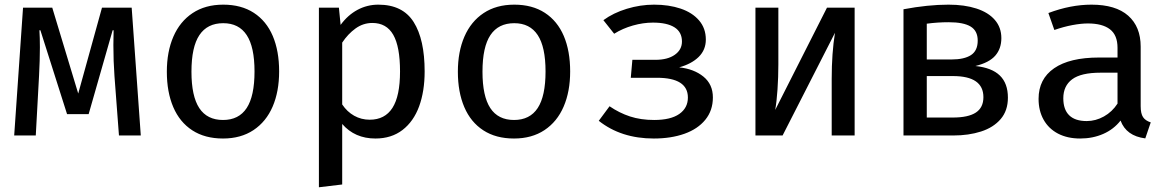

<svg xmlns="http://www.w3.org/2000/svg" viewBox="-20 -573 4963 812"><path d="M536.9 -540.5 575.4 0H483.1L464.1 -251.3Q459.5 -314.4 459.5 -382.6Q459.5 -402.1 460.5 -445.1H456.4L354.9 -90.3H263.6L150.8 -445.1H146.7Q148.7 -414.4 148.7 -372.8Q148.7 -318.5 145.1 -251.8L131.3 0H40L77.4 -540.5H201L310.8 -177.4L411.3 -540.5Z M1160.5 -270.8Q1160.5 -186.2 1133.1 -122.3Q1105.6 -58.5 1052.1 -22.8Q998.5 12.8 923.1 12.8Q846.7 12.8 793.3 -21.8Q740 -56.4 712.8 -120Q685.6 -183.6 685.6 -269.7Q685.6 -354.4 713.3 -418.2Q741 -482.1 794.6 -517.7Q848.2 -553.3 924.1 -553.3Q1000.5 -553.3 1053.6 -518.7Q1106.7 -484.1 1133.6 -420.8Q1160.5 -357.4 1160.5 -270.8ZM789.7 -269.7Q789.7 -166.2 822.8 -115.9Q855.9 -65.6 923.1 -65.6Q990.3 -65.6 1023.3 -116.2Q1056.4 -166.7 1056.4 -270.8Q1056.4 -374.4 1023.3 -424.6Q990.3 -474.9 924.1 -474.9Q856.9 -474.9 823.3 -424.6Q789.7 -374.4 789.7 -269.7Z M1775.9 -270.8Q1775.9 -187.2 1752.6 -123.3Q1729.2 -59.5 1682.3 -23.3Q1635.4 12.8 1567.7 12.8Q1480.5 12.8 1427.2 -48.7V207.2L1328.7 219V-540.5H1413.3L1420.5 -467.7Q1450.8 -509.2 1491.8 -531.3Q1532.8 -553.3 1580 -553.3Q1683.1 -553.3 1729.5 -479.7Q1775.9 -406.2 1775.9 -270.8ZM1427.2 -392.8V-131.3Q1447.7 -100.5 1477.7 -83.6Q1507.7 -66.7 1543.6 -66.7Q1607.7 -66.7 1639.7 -116.7Q1671.8 -166.7 1671.8 -270.8Q1671.8 -375.9 1643.1 -425.9Q1614.4 -475.9 1554.9 -475.9Q1515.9 -475.9 1483.6 -452.6Q1451.3 -429.2 1427.2 -392.8Z M2391.3 -270.8Q2391.3 -186.2 2363.8 -122.3Q2336.4 -58.5 2282.8 -22.8Q2229.2 12.8 2153.8 12.8Q2077.4 12.8 2024.1 -21.8Q1970.8 -56.4 1943.6 -120Q1916.4 -183.6 1916.4 -269.7Q1916.4 -354.4 1944.1 -418.2Q1971.8 -482.1 2025.4 -517.7Q2079 -553.3 2154.9 -553.3Q2231.3 -553.3 2284.4 -518.7Q2337.4 -484.1 2364.4 -420.8Q2391.3 -357.4 2391.3 -270.8ZM2020.5 -269.7Q2020.5 -166.2 2053.6 -115.9Q2086.7 -65.6 2153.8 -65.6Q2221 -65.6 2254.1 -116.2Q2287.2 -166.7 2287.2 -270.8Q2287.2 -374.4 2254.1 -424.6Q2221 -474.9 2154.9 -474.9Q2087.7 -474.9 2054.1 -424.6Q2020.5 -374.4 2020.5 -269.7Z M2751.8 -320Q2803.6 -320 2833.8 -341.3Q2864.1 -362.6 2864.1 -397.4Q2864.1 -437.4 2832.6 -457.4Q2801 -477.4 2741.5 -477.4Q2700 -477.4 2656.7 -465.1Q2613.3 -452.8 2577.4 -430.3L2531.8 -487.7Q2573.8 -518.5 2631 -535.9Q2688.2 -553.3 2746.2 -553.3Q2808.7 -553.3 2858.2 -536.7Q2907.7 -520 2936.4 -486.7Q2965.1 -453.3 2965.1 -405.6Q2965.1 -362.1 2934.9 -332.3Q2904.6 -302.6 2852.3 -288.2Q2914.9 -281.5 2954.9 -249Q2994.9 -216.4 2994.9 -161Q2994.9 -105.6 2962.8 -66.4Q2930.8 -27.2 2874.4 -7.2Q2817.9 12.8 2745.1 12.8Q2606.7 12.8 2512.3 -62.1L2557.9 -123.6Q2599 -95.4 2644.4 -80.5Q2689.7 -65.6 2746.7 -65.6Q2816.4 -65.6 2852.8 -91Q2889.2 -116.4 2889.2 -160.5Q2889.2 -244.1 2757.9 -244.1H2647.7L2654.4 -320Z M3594.4 -540.5V0H3497.4V-240Q3497.4 -348.7 3511.3 -434.4L3289.7 0H3174.9V-540.5H3271.8V-301Q3271.8 -247.2 3268.2 -194.6Q3264.6 -142.1 3258.5 -108.2L3477.4 -540.5Z M4242.6 -160Q4242.6 -105.1 4212.1 -69.5Q4181.5 -33.8 4129.2 -16.9Q4076.9 0 4011.3 0H3801V-533.8Q3904.6 -553.3 3991.3 -553.3Q4059 -553.3 4109.5 -536.9Q4160 -520.5 4187.4 -488.7Q4214.9 -456.9 4214.9 -411.8Q4214.9 -367.2 4189.2 -337.7Q4163.6 -308.2 4105.1 -293.8Q4174.4 -286.7 4208.5 -253.6Q4242.6 -220.5 4242.6 -160ZM3899.5 -472.8V-321.5H4004.1Q4057.9 -321.5 4086.4 -340Q4114.9 -358.5 4114.9 -401.5Q4114.9 -442.6 4084.9 -460.8Q4054.9 -479 3991.8 -479Q3945.1 -479 3899.5 -472.8ZM4009.2 -75.9Q4074.9 -75.9 4106.9 -96.9Q4139 -117.9 4139 -162.1Q4139 -251.3 4010.3 -251.3H3899.5V-75.9Z M4804.1 -124.1Q4804.1 -92.8 4814.1 -77.7Q4824.1 -62.6 4846.7 -55.4L4823.6 12.3Q4743.1 2.1 4719 -63.1Q4690.3 -26.2 4645.9 -6.7Q4601.5 12.8 4548.2 12.8Q4494.4 12.8 4454.6 -7.9Q4414.9 -28.7 4393.6 -66.7Q4372.3 -104.6 4372.3 -154.9Q4372.3 -239 4438.2 -284.4Q4504.1 -329.7 4627.7 -329.7H4706.2V-370.8Q4706.2 -424.6 4674.1 -449.2Q4642.1 -473.8 4581 -473.8Q4552.3 -473.8 4515.4 -466.9Q4478.5 -460 4439 -446.2L4413.8 -517.9Q4507.7 -553.3 4595.9 -553.3Q4698.5 -553.3 4751.3 -506.7Q4804.1 -460 4804.1 -375.9ZM4706.2 -134.9V-265.6H4634.4Q4551.8 -265.6 4514.4 -237.7Q4476.9 -209.7 4476.9 -157.4Q4476.9 -109.7 4501.8 -85.4Q4526.7 -61 4575.9 -61Q4613.8 -61 4648.7 -80.5Q4683.6 -100 4706.2 -134.9Z"/></svg>

Font: Fira Code Fixed Retina
Style: Regular
Weight: 450
Monospace: yes
Designer: Carrois Corporate, Edenspiekermann AG, Nikita Prokopov
Foundry: Carrois Corporate, Edenspiekermann AG, Nikita Prokopov
Version: Version 5.002